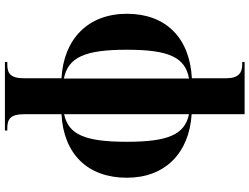

<svg xmlns="http://www.w3.org/2000/svg" viewBox="-140 -660 1040 801"><g transform="rotate(90 380.5 -260.0)"><path d="M239 240H525V230H515C478 230 457 217 457 161V4C624 -5 722 -106 722 -269C722 -428 619 -529 457 -539V-760H239V-750H250C283 -750 307 -736 307 -683V-540C138 -531 38 -431 38 -269C38 -106 144 -5 307 4V161C307 217 286 230 250 230H239ZM308 -528V-6C219 -24 188 -94 188 -269C188 -443 219 -512 308 -528ZM457 -7V-528C542 -510 572 -441 572 -269C572 -94 542 -25 457 -7Z"/></g></svg>

Font: Noto Serif Display Condensed ExtraBold
Style: Regular
Weight: 800
Width: 3
Designer: Monotype Design Team
Foundry: Monotype Imaging Inc.
Version: Version 2.009